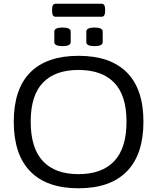

<svg xmlns="http://www.w3.org/2000/svg" viewBox="-20 -1006 844 1032"><path d="M402 6Q231 6 142.5 -85Q54 -176 54 -352Q54 -527 142.5 -616.5Q231 -706 402 -706Q573 -706 662 -616.5Q751 -527 751 -352Q751 -176 662 -85Q573 6 402 6ZM402 -70Q528 -70 594 -140Q660 -210 660 -352Q660 -493 594 -561.5Q528 -630 402 -630Q276 -630 210.5 -561.5Q145 -493 145 -352Q145 -210 210.5 -140Q276 -70 402 -70ZM488 -758Q444 -758 444 -780V-836Q444 -858 488 -858Q532 -858 532 -836V-780Q532 -758 488 -758ZM316 -758Q272 -758 272 -780V-836Q272 -858 316 -858Q360 -858 360 -836V-780Q360 -758 316 -758ZM279 -916Q260 -916 260 -946V-956Q260 -986 279 -986H526Q545 -986 545 -956V-946Q545 -916 526 -916Z"/></svg>

Font: Asap Semi Expanded
Style: Regular
Weight: 400
Width: 6
Designer: Pablo Cosgaya
Foundry: Omnibus-Type
Version: Version 3.001; ttfautohint (v1.8.4.7-5d5b)